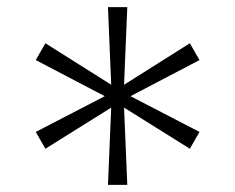

<svg xmlns="http://www.w3.org/2000/svg" viewBox="-20 -892 658 537"><path d="M345 -623 538 -523 511 -476 327 -591 336 -375H282L291 -591L107 -476L80 -523L273 -623L80 -724L107 -771L291 -655L282 -872H336L327 -655L511 -771L538 -724Z"/></svg>

Font: Biryani ExtraLight
Style: Regular
Weight: 275
Designer: Dan Reynolds and Mathieu Reguer
Foundry: Dan Reynolds and Mathieu Reguer
Version: Version 1.004; ttfautohint (v1.1) -l 5 -r 5 -G 72 -x 0 -D la